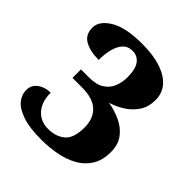

<svg xmlns="http://www.w3.org/2000/svg" viewBox="-184 -788 928 928"><g transform="rotate(45 279.5 -324.5)"><path d="M241 12Q162 12 113.5 -4.5Q65 -21 43 -47.5Q21 -74 21 -106Q21 -141 48.5 -161Q76 -181 114 -181Q114 -119 145.5 -83.5Q177 -48 229 -48Q282 -48 315.5 -76.5Q349 -105 349 -178Q349 -238 313.5 -272Q278 -306 203 -306H138V-364H193Q242 -364 270.5 -382Q299 -400 311.5 -430.5Q324 -461 324 -496Q324 -552 304.5 -578Q285 -604 251 -604Q219 -604 200.5 -583Q182 -562 174 -528.5Q166 -495 166 -457Q107 -457 70.5 -477.5Q34 -498 34 -546Q34 -592 91 -626.5Q148 -661 259 -661Q371 -661 434.5 -622.5Q498 -584 498 -514Q498 -469 477 -436Q456 -403 422 -380.5Q388 -358 348 -346Q394 -338 434 -319Q474 -300 498.5 -267Q523 -234 523 -183Q523 -127 499 -89Q475 -51 435 -29Q395 -7 345 2.5Q295 12 241 12Z"/></g></svg>

Font: Noto Serif Telugu ExtraBold
Style: Regular
Weight: 800
Designer: Jelle Bosma - Monotype Design Team
Foundry: Monotype Imaging Inc.
Version: Version 2.005; ttfautohint (v1.8.4.7-5d5b)